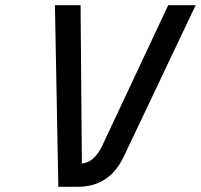

<svg xmlns="http://www.w3.org/2000/svg" viewBox="-20 -714 768 734"><path d="M728 -694 452 -113Q398 -1 280 0H203L190 -694H288L293 -89Q316 -91 334.5 -106.5Q353 -122 369 -153L623 -694Z"/></svg>

Font: Panefresco 600wt
Style: Italic
Weight: 600
Foundry: Campivisivi & Chank Co
Version: Version 1.000